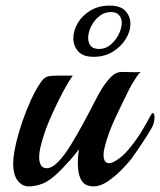

<svg xmlns="http://www.w3.org/2000/svg" viewBox="-20 -660 572 686"><path d="M83 6Q57 6 40.5 -18.5Q24 -43 28 -95Q30 -117 38 -151Q46 -185 59.5 -224.5Q73 -264 90 -301.5Q107 -339 127 -368Q138 -383 149.5 -386.5Q161 -390 192 -390H240Q223 -366 204 -330Q185 -294 169 -258.5Q153 -223 144 -199Q142 -192 136 -174.5Q130 -157 125 -136Q120 -115 120 -97Q120 -81 126 -70Q132 -59 148 -59Q167 -60 189 -83Q211 -106 233 -142Q255 -178 276.5 -217.5Q298 -257 315.5 -291.5Q333 -326 345 -345Q360 -368 377 -385.5Q394 -403 416 -403Q424 -403 437.5 -402.5Q451 -402 464.5 -402Q478 -402 483 -403Q477 -399 469 -387Q461 -375 453.5 -362.5Q446 -350 442 -342Q416 -290 391.5 -237.5Q367 -185 355 -138Q350 -120 350 -107Q350 -77 370 -77Q384 -77 410 -97Q430 -113 449 -138Q470 -164 488 -194Q506 -224 519 -249Q523 -256 526 -256Q532 -256 532 -240Q532 -232 529.5 -221.5Q527 -211 521 -201Q507 -177 488 -148.5Q469 -120 449 -92Q435 -74 412 -51Q389 -28 363.5 -11Q338 6 314 6Q300 6 288 0.5Q276 -5 268 -21Q258 -42 258 -78Q258 -89 259 -101.5Q260 -114 262 -127Q247 -106 230.5 -88Q214 -70 197 -52Q159 -14 132.5 -4Q106 6 83 6ZM314 -457Q277 -457 259.5 -476.5Q242 -496 242 -523Q242 -550 257.5 -577Q273 -604 302.5 -622Q332 -640 372 -640Q411 -640 428.5 -620.5Q446 -601 446 -575Q446 -548 429.5 -521Q413 -494 383.5 -475.5Q354 -457 314 -457ZM324 -486Q327 -485 334 -485Q357 -485 375 -500Q393 -515 404 -537Q415 -559 415 -578Q415 -595 405.5 -606Q396 -617 376 -617Q353 -617 334.5 -602Q316 -587 305.5 -565.5Q295 -544 295 -524Q295 -510 302 -499Q309 -488 324 -486Z"/></svg>

Font: Playball
Style: Regular
Weight: 400
Designer: Robert E. Leuschke
Foundry: Robert E. Leuschke
Version: Version 1.010